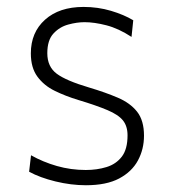

<svg xmlns="http://www.w3.org/2000/svg" viewBox="-20 -525 488 554"><path d="M228 9.5Q185 9.5 140 -1.5Q95 -12.5 64 -29.5L69.5 -77Q104 -57.5 144.2 -46Q184.5 -34.5 227.5 -34.5Q260 -34.5 287.5 -43Q315 -51.5 331.5 -73Q348 -94.5 348 -134.5Q348 -161 334.8 -177.5Q321.5 -194 290.2 -207.2Q259 -220.5 206 -236.5Q169.5 -247.5 138.2 -262.8Q107 -278 88 -303.8Q69 -329.5 69 -371Q69 -431.5 110 -468.2Q151 -505 221 -505Q262.5 -505 300.2 -493.8Q338 -482.5 364.5 -466.5L359.5 -418.5Q322 -443 287 -452Q252 -461 224 -461Q202 -461 177 -454.2Q152 -447.5 134.2 -428.2Q116.5 -409 116.5 -371.5Q116.5 -332.5 143.8 -312.2Q171 -292 237 -272.5Q284 -258.5 319.8 -243.2Q355.5 -228 375.5 -202.8Q395.5 -177.5 395.5 -133.5Q395.5 -94.5 378 -62Q360.5 -29.5 323.8 -10Q287 9.5 228 9.5Z"/></svg>

Font: Heraclito ExtraLight
Style: Regular
Weight: 200
Designer: Kostas Bartsokas (font) & Cristiano Sobral (main changes)
Foundry: Kostas Bartsokas (font) & Cristiano Sobral (main changes)
Version: Version 1.00;July 8, 2020;FontCreator 13.0.0.2655 64-bit